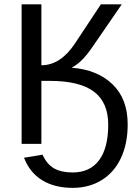

<svg xmlns="http://www.w3.org/2000/svg" viewBox="-20 -679 640 906"><path d="M318.4 -359.4Q439.5 -350.1 511 -281.2Q582.5 -212.4 582.5 -92.3Q582.5 -0.5 550.3 67.4Q518.1 135.3 459 171.4Q399.9 207.5 323.7 207.5Q237.8 207.5 179.2 171.6Q120.6 135.7 93.3 65.4L180.7 50.8Q201.2 96.2 235.1 115.5Q269 134.8 323.2 134.8Q404.3 134.8 447.5 77.1Q490.7 19.5 490.7 -90.8Q490.7 -195.3 423.6 -246.3Q356.4 -297.4 213.4 -297.4H175.3V0H82V-658.7H175.3V-371.1Q265.6 -371.1 333.5 -473.6L456.1 -658.7H554.7L410.2 -448.7Q372.1 -393.6 334.5 -369.6Z"/></svg>

Font: Cousine
Style: Regular
Weight: 400
Monospace: yes
Designer: Steve Matteson
Foundry: Monotype Imaging Inc.
Version: Version 1.21